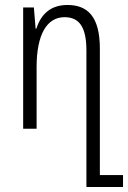

<svg xmlns="http://www.w3.org/2000/svg" viewBox="-20 -517 514 771"><path d="M327 234H474V186H381V-322C381 -450 332 -497 251 -497C184 -497 145 -461 126 -402H123L116 -487H73V0H127V-248C127 -378 168 -448 239 -448C296 -448 327 -412 327 -314Z"/></svg>

Font: Noto Sans Armenian Condensed Light
Style: Regular
Weight: 300
Width: 3
Designer: Monotype Design Team
Foundry: Monotype Imaging Inc.
Version: Version 2.008